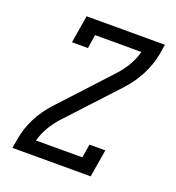

<svg xmlns="http://www.w3.org/2000/svg" viewBox="-133 -841 866 947"><g transform="rotate(20 300.0 -367.5)"><path d="M38 0 47 -50Q56 -107 84 -162Q112 -217 155 -263L394 -522Q422 -552 443 -587.5Q464 -623 474 -662H231L220 -590H136L160 -735H571L563 -685Q553 -628 525 -573Q497 -518 455 -472L215 -213Q187 -183 166 -147.5Q145 -112 135 -74H378L390 -145H473L449 0Z"/></g></svg>

Font: Iosevka Curly Slab ExObl
Style: Regular
Weight: 400
Width: 7
Italic angle: -9°
Monospace: yes
Designer: Belleve Invis
Foundry: Belleve Invis
Version: Version 11.1.0; ttfautohint (v1.8.3)